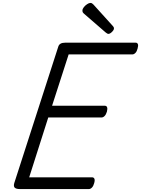

<svg xmlns="http://www.w3.org/2000/svg" viewBox="-20 -1289 962 1309"><path d="M116 0Q91 0 81 -9Q71 -18 77 -40L377 -970Q381 -984 392.5 -991Q404 -998 424 -998H905Q916 -998 920 -988Q924 -978 918 -958Q913 -938 903 -928Q893 -918 882 -918H448L335 -568H695Q706 -568 710 -558Q714 -548 709 -528Q703 -508 693 -498Q683 -488 672 -488H309L179 -80H608Q619 -80 623.5 -70.5Q628 -61 622 -40Q617 -21 607 -10.5Q597 0 586 0ZM719 -1058Q715 -1058 710 -1061Q705 -1064 700 -1068L557 -1192Q547 -1200 544.5 -1205Q542 -1210 542 -1217Q542 -1228 551.5 -1240Q561 -1252 574 -1260.5Q587 -1269 596 -1269Q603 -1269 607.5 -1266Q612 -1263 617 -1258L749 -1112Q755 -1105 756 -1101.5Q757 -1098 757 -1095Q757 -1085 743.5 -1071.5Q730 -1058 719 -1058Z"/></svg>

Font: Playwrite BE VLG
Style: Regular
Weight: 400
Designer: Veronika Burian, José Scaglione
Foundry: TypeTogether
Version: Version 1.002